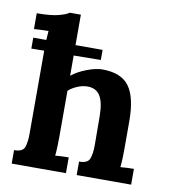

<svg xmlns="http://www.w3.org/2000/svg" viewBox="-69 -626 604 686"><g transform="rotate(10 233.0 -283.5)"><path d="M16.5 -416.9V-456.5H268.1V-419.9ZM254.5 -48.8Q286 -48.8 292.8 -67.3Q299.6 -85.8 299.6 -115.5L298.9 -222.2Q298.5 -271.4 284 -294.8Q269.5 -318.3 238 -318.3Q219.7 -318.3 201 -310.2Q182.3 -302.2 169.8 -290.8V-121Q169.8 -110.4 169.2 -91.1Q168.7 -71.9 166.9 -55Q179.3 -56.1 193.4 -56.7Q207.6 -57.2 215.6 -57.2V0H18.7V-48.8Q50.2 -48.8 56.7 -67.3Q63.1 -85.8 63.1 -115.5V-424.3Q63.1 -437.8 63.8 -455.6Q64.5 -473.4 66 -489.5Q54.3 -489.2 38 -488.6Q21.6 -488.1 13.6 -487.3V-544.6Q66 -544.6 93.7 -552.3Q121.4 -560 129.1 -566.9H169.8V-345.4Q191.8 -363 224.1 -375.3Q256.3 -387.6 279.4 -387.6Q348.4 -387.6 377.3 -348Q406.3 -308.4 406.3 -221.5V-121Q406.3 -110.4 405.8 -91.1Q405.2 -71.9 403.4 -55Q415.1 -56.1 429.4 -56.7Q443.7 -57.2 452.1 -57.2V0H254.5Z"/></g></svg>

Font: Parastoo
Style: Regular
Weight: 400
Foundry: Saber Rastikerdar (saber.rastikerdar@gmail.com)
Version: Version 3.000